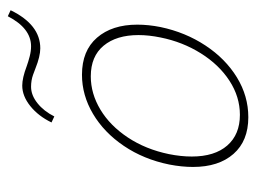

<svg xmlns="http://www.w3.org/2000/svg" viewBox="-100 -536 640 479"><g transform="rotate(-90 219.5 -297.0)"><path d="M42 -135Q42 -163 48 -194Q61 -258 94.5 -307.5Q128 -357 174.5 -384.5Q221 -412 272 -412Q332 -412 364.5 -374.5Q397 -337 397 -274Q397 -246 391 -216Q378 -154 345 -104Q312 -54 265.5 -25.5Q219 3 166 3Q107 3 74.5 -34Q42 -71 42 -135ZM365 -216Q371 -245 371 -271Q371 -326 344.5 -358Q318 -390 268 -390Q225 -390 185 -366Q145 -342 115.5 -297.5Q86 -253 74 -195Q68 -165 68 -138Q68 -81 95.5 -49.5Q123 -18 172 -18Q217 -18 257 -44Q297 -70 325.5 -115.5Q354 -161 365 -216ZM153 -488Q169 -521 194 -541Q219 -561 245 -561Q264 -561 293 -550Q304 -546 317.5 -542.5Q331 -539 343 -539Q388 -539 418 -597L433 -590Q397 -516 338 -516Q318 -516 288 -528Q286 -529 272 -534Q258 -539 242 -539Q221 -539 201 -523Q181 -507 168 -481Z"/></g></svg>

Font: Ysabeau Extralight
Style: Italic
Weight: 200
Italic angle: -12°
Designer: Christian Thalmann (Catharsis Fonts)
Version: Version 0.003